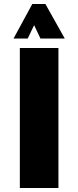

<svg xmlns="http://www.w3.org/2000/svg" viewBox="-20 -944 393 964"><path d="M273.4 0H79.6V-703.1H273.4ZM305.2 -750.5H183.1L151.4 -817.9L119.1 -750.5H47.9L142.1 -923.8H208Z"/></svg>

Font: Aclonica
Style: Regular
Weight: 400
Version: Version 1.001